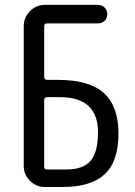

<svg xmlns="http://www.w3.org/2000/svg" viewBox="-20 -750 540 770"><path d="M157.2 -348.6V-81.1Q157.2 -70.3 168 -70.3H247.1Q312.5 -70.3 342.8 -104.5Q373 -138.7 373 -219.7Q373 -359.4 221.7 -360.4H168Q157.2 -359.4 157.2 -348.6ZM160.2 0Q125 0 100.1 -24.9Q75.2 -49.8 75.2 -85V-644.5Q75.2 -679.7 100.1 -705.1Q125 -730.5 160.2 -730.5H373Q388.7 -730.5 399.4 -719.7Q410.2 -709 410.2 -692.9Q410.2 -676.8 399.4 -666.5Q388.7 -656.2 373 -656.2H168Q157.2 -656.2 157.2 -643.6V-441.4Q157.2 -430.7 168 -429.7H211.9Q338.9 -429.7 397 -376.5Q455.1 -323.2 455.1 -214.8Q455.1 -102.5 399.9 -51.3Q344.7 0 230.5 0Z"/></svg>

Font: Rounded-X Mgen+ 2m regular
Style: Regular
Weight: 400
Designer: [Source Han Sans]
Ryoko NISHIZUKA  (kana & ideographs); Paul D. Hunt (Latin, Greek & Cyrillic); Wenlong ZHANG  (bopomofo
Version: Version 1.059.20150602